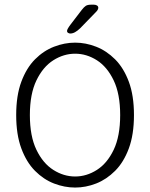

<svg xmlns="http://www.w3.org/2000/svg" viewBox="-20 -812 659 842"><path d="M309.5 10.5Q263 10.5 217 -7.2Q171 -25 133.5 -62.8Q96 -100.5 73.5 -161.2Q51 -222 51 -307.5Q51 -393 73.5 -453.5Q96 -514 133.5 -551.8Q171 -589.5 217 -607.2Q263 -625 309.5 -625Q356 -625 401.5 -607.2Q447 -589.5 484.8 -551.8Q522.5 -514 545 -453.5Q567.5 -393 567.5 -307.5Q567.5 -222 545 -161.2Q522.5 -100.5 484.8 -62.8Q447 -25 401.5 -7.2Q356 10.5 309.5 10.5ZM309.5 -38Q359.5 -38 404.8 -66.8Q450 -95.5 478.5 -155Q507 -214.5 507 -307.5Q507 -400 478.5 -459.5Q450 -519 404.8 -547.8Q359.5 -576.5 309.5 -576.5Q259.5 -576.5 214 -547.8Q168.5 -519 139.8 -459.5Q111 -400 111 -307.5Q111 -214.5 139.8 -155Q168.5 -95.5 214 -66.8Q259.5 -38 309.5 -38ZM288 -665Q283.5 -665 278.8 -667.8Q274 -670.5 274 -676.5Q274 -684 289.5 -704.5L338.5 -768.5Q348.5 -781.5 356.5 -786.5Q364.5 -791.5 380 -791.5H391.5Q399.5 -791.5 405.2 -788Q411 -784.5 411 -778Q411 -769 399.5 -758L331.5 -688Q319.5 -676.5 309 -670.8Q298.5 -665 288 -665Z"/></svg>

Font: Sono ExtraLight Monospace Light
Style: Regular
Weight: 300
Version: Version 2.112